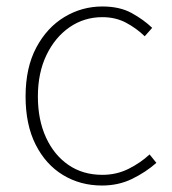

<svg xmlns="http://www.w3.org/2000/svg" viewBox="-20 -560 532 593"><path d="M295 13Q228 13 174.5 -19.5Q121 -52 90 -113.5Q59 -175 59 -262Q59 -351 92 -413Q125 -475 179 -507.5Q233 -540 296 -540Q350 -540 387 -519.5Q424 -499 450 -474L427 -448Q401 -473 369 -490Q337 -507 296 -507Q240 -507 195 -476Q150 -445 123.5 -390Q97 -335 97 -262Q97 -190 122 -135.5Q147 -81 191.5 -50.5Q236 -20 296 -20Q340 -20 377 -38.5Q414 -57 442 -83L463 -57Q430 -28 388 -7.5Q346 13 295 13Z"/></svg>

Font: Shanggu Sans SC VF
Style: Regular
Weight: 250
Designer: GuiWonder
Version: Version 1.021